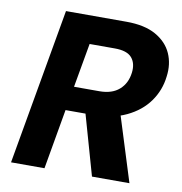

<svg xmlns="http://www.w3.org/2000/svg" viewBox="-79 -774 806 848"><g transform="rotate(10 324.0 -350.0)"><path d="M26 0 149 -700H420Q502 -700 552.5 -671.5Q603 -643 624 -596Q645 -549 637 -492Q630 -430 594 -379.5Q558 -329 495 -299Q432 -269 345 -269H223L176 0ZM389 0 302 -306H461L557 0ZM242 -377H356Q412 -377 444.5 -405.5Q477 -434 483 -483Q488 -525 466.5 -550Q445 -575 390 -575H277Z"/></g></svg>

Font: DM Sans 11pt Black
Style: Italic
Weight: 900
Italic angle: -10°
Version: Version 4.004;gftools[0.9.30]